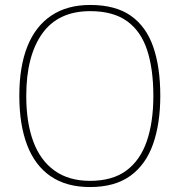

<svg xmlns="http://www.w3.org/2000/svg" viewBox="-20 -745 726 775"><path d="M343 10Q248 10 184.5 -33.5Q121 -77 89.5 -159.5Q58 -242 58 -359Q58 -476 90.5 -557.5Q123 -639 187 -682Q251 -725 344 -725Q446 -725 508 -681.5Q570 -638 598.5 -556Q627 -474 627 -358Q627 -247 598 -164Q569 -81 506.5 -35.5Q444 10 343 10ZM343 -15Q434 -15 490 -56.5Q546 -98 572.5 -175Q599 -252 599 -358Q599 -466 574 -542.5Q549 -619 493 -659.5Q437 -700 344 -700Q215 -700 150.5 -609.5Q86 -519 86 -358Q86 -250 114.5 -173.5Q143 -97 200.5 -56Q258 -15 343 -15Z"/></svg>

Font: Noto Serif Bengali Thin
Style: Regular
Weight: 250
Version: Version 2.003